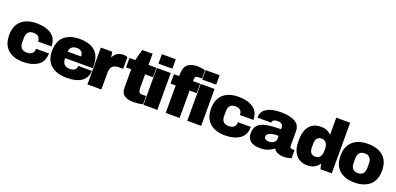

<svg xmlns="http://www.w3.org/2000/svg" viewBox="8 -1655 5333 2584"><g transform="rotate(20 2674.0 -362.5)"><path d="M300.8 -540Q431.6 -540 512.2 -484.9Q591.8 -429.2 591.8 -314.9H398.9Q398.9 -404.8 300.8 -404.8Q203.1 -404.8 203.1 -292V-234.9Q203.1 -123 305.2 -123Q407.2 -123 407.2 -214.8H591.8Q591.8 -99.6 512.2 -43.9Q430.2 12.2 300.8 12.2Q163.1 12.2 83 -58.1Q3.9 -127.9 3.9 -264.2Q3.9 -400.4 83 -470.2Q162.1 -540 300.8 -540Z M915.5 -540Q1061 -540 1137.7 -472.2Q1213.9 -404.8 1213.9 -264.2V-230H817.9Q817.9 -172.9 843.8 -144Q869.6 -115.2 923.8 -115.2Q973.6 -115.2 997.6 -136.2Q1020.5 -157.7 1020.5 -191.9H1213.9Q1213.9 -96.2 1140.6 -42Q1067.4 12.2 927.7 12.2Q781.7 12.2 699.7 -57.1Q618.7 -124.5 618.7 -264.2Q618.7 -400.4 697.8 -470.2Q776.9 -540 915.5 -540ZM923.8 -413.1Q829.1 -413.1 818.8 -324.2H1012.7Q1012.7 -364.7 989.7 -389.2Q965.8 -413.1 923.8 -413.1Z M1542.5 -541Q1563 -541 1583.5 -536.1Q1601.1 -530.3 1601.1 -528.8V-361.8H1537.1Q1475.6 -361.8 1448.2 -330.1Q1420.4 -299.3 1420.4 -234.9V0H1221.2V-527.8H1384.3L1397.5 -448.2Q1415.5 -494.1 1454.1 -518.1Q1493.2 -541 1542.5 -541Z M1903.8 -527.8H2016.1V-393.1H1903.8V-191.9Q1903.8 -157.7 1916 -140.1Q1927.7 -123 1960 -123H2016.1V-5.9Q1986.8 2.9 1954.1 6.8Q1908.2 12.2 1888.2 12.2Q1800.3 12.2 1752.9 -20Q1705.1 -51.3 1705.1 -128.9V-393.1H1630.9V-527.8H1712.9L1755.9 -688H1903.8Z M2222.7 -589.8H2023.4V-725.1H2222.7ZM2222.7 0H2023.4V-527.8H2222.7Z M2535.2 -736.8Q2553.7 -736.8 2590.3 -731.9Q2626 -725.6 2643.1 -719.2V-602.1H2597.2Q2565.4 -602.1 2553.2 -589.8Q2541 -577.6 2541 -548.8V-527.8H2643.1V-393.1H2541V0H2342.3V-393.1H2268.1V-527.8H2342.3V-549.8Q2342.3 -651.4 2392.1 -694.8Q2442.4 -736.8 2535.2 -736.8Z M2850.1 -589.8H2650.9V-725.1H2850.1ZM2850.1 0H2650.9V-527.8H2850.1Z M3192.4 -540Q3323.2 -540 3403.8 -484.9Q3483.4 -429.2 3483.4 -314.9H3290.5Q3290.5 -404.8 3192.4 -404.8Q3094.7 -404.8 3094.7 -292V-234.9Q3094.7 -123 3196.8 -123Q3298.8 -123 3298.8 -214.8H3483.4Q3483.4 -99.6 3403.8 -43.9Q3321.8 12.2 3192.4 12.2Q3054.7 12.2 2974.6 -58.1Q2895.5 -127.9 2895.5 -264.2Q2895.5 -400.4 2974.6 -470.2Q3053.7 -540 3192.4 -540Z M3801.3 -540Q3922.9 -540 3998.5 -500Q4074.2 -460 4074.2 -368.2V-162.1Q4074.2 -145.5 4082.5 -133.8Q4090.3 -123 4106.4 -123H4142.6V-7.8Q4141.1 -7.3 4127.4 -2Q4114.7 2.4 4091.3 6.8Q4063.5 12.2 4038.6 12.2Q3980 12.2 3943.4 -5.9Q3903.8 -23.4 3891.1 -54.2Q3855 -25.4 3806.2 -5.9Q3760.7 12.2 3696.3 12.2Q3510.3 12.2 3510.3 -136.2Q3510.3 -213.4 3552.2 -253.9Q3592.8 -294.4 3671.4 -309.1Q3751.5 -324.2 3875.5 -324.2V-350.1Q3875.5 -380.4 3854.5 -397Q3833 -413.1 3798.3 -413.1Q3770 -413.1 3745.1 -401.9Q3722.2 -391.6 3722.2 -367.2V-362.8H3526.4Q3525.4 -365.7 3525.4 -377Q3525.4 -453.1 3597.2 -496.1Q3668.5 -540 3801.3 -540ZM3875.5 -230Q3790 -230 3750.5 -211.9Q3709.5 -191.9 3709.5 -162.1Q3709.5 -111.8 3777.3 -111.8Q3816.4 -111.8 3846.2 -132.8Q3875.5 -154.8 3875.5 -185.1Z M4720.2 0H4558.1L4541 -75.2Q4482.4 12.2 4373 12.2Q4266.6 12.2 4208 -58.1Q4149.9 -127.9 4149.9 -265.1Q4149.9 -401.4 4208 -471.2Q4266.6 -540 4373 -540Q4464.4 -540 4521 -479V-725.1H4720.2ZM4435.1 -393.1Q4349.1 -393.1 4349.1 -290V-236.8Q4349.1 -134.8 4435.1 -134.8Q4478.5 -134.8 4501 -166Q4522.9 -196.3 4522.9 -247.1V-279.8Q4522.9 -331.5 4501 -361.8Q4478.5 -393.1 4435.1 -393.1Z M5046.4 -540Q5186.5 -540 5265.6 -470.2Q5344.7 -400.4 5344.7 -264.2Q5344.7 -128.9 5265.6 -59.1Q5184.6 12.2 5046.4 12.2Q4908.7 12.2 4828.6 -58.1Q4749.5 -127.9 4749.5 -264.2Q4749.5 -400.4 4828.6 -470.2Q4907.7 -540 5046.4 -540ZM5046.4 -404.8Q4948.7 -404.8 4948.7 -292V-234.9Q4948.7 -123 5046.4 -123Q5145.5 -123 5145.5 -234.9V-292Q5145.5 -404.8 5046.4 -404.8Z"/></g></svg>

Font: Archivo-RBTV
Style: Regular
Weight: 500
Designer: Hector Gatti
Foundry: Hector Gatti
Version: ""